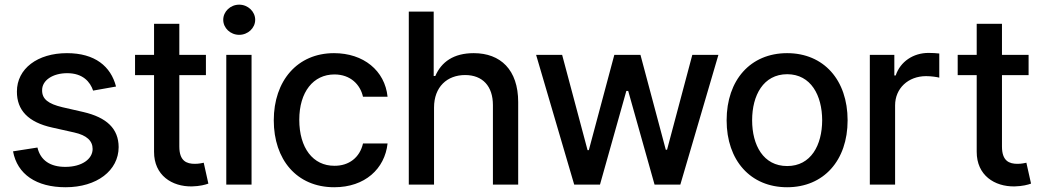

<svg xmlns="http://www.w3.org/2000/svg" viewBox="-20 -776 4370 807"><path d="M371.4 -395.2 467.7 -412.3C445.7 -497.2 379.3 -552.6 261.4 -552.6C138.1 -552.6 50.8 -487.6 51.1 -391C50.8 -313.6 97.7 -262.1 200.3 -239.7L292.3 -219.1C344.8 -207.4 369.3 -183.9 369.3 -149.9C369.3 -107.6 324.2 -74.6 254.6 -74.6C191.1 -74.6 150.2 -101.9 137.4 -155.9L34.8 -139.9C52.6 -43.3 132.8 11 255.7 11C387.1 11 478.3 -58.9 478.7 -157.7C478.3 -234.7 429.3 -282.3 329.5 -305.4L242.5 -325.3C182.5 -339.5 156.6 -359.7 157 -396.7C156.6 -438.6 202.1 -468.4 262.4 -468.4C328.5 -468.4 359 -431.8 371.4 -395.2Z M845.5 -545.5H733.7V-676.1H627.5V-545.5H547.6V-460.2H627.5V-138.1C627.1 -39.1 702.8 8.9 786.6 7.5C820.3 6.7 843 0.4 855.8 -4.3L836.3 -92C829.2 -90.6 816.1 -87.4 799 -87.4C764.6 -87.4 733.7 -98.7 733.7 -160.2V-460.2H845.5Z M931.1 0H1037.3V-545.5H931.1ZM918.3 -692.8C918.3 -658 948.5 -629.6 985.4 -629.6C1022 -629.6 1052.6 -658 1052.6 -692.8C1052.6 -727.6 1022 -756.4 985.4 -756.4C948.5 -756.4 918.3 -727.6 918.3 -692.8Z M1384.9 11C1513.8 11 1597.3 -66.4 1609 -172.9H1505.7C1492.2 -113.6 1446.4 -78.8 1385.7 -79.2C1295.8 -78.8 1237.9 -153.8 1237.9 -272.7C1237.9 -389.6 1296.9 -463.1 1385.7 -463.1C1453.1 -463.1 1494.3 -420.5 1505.7 -369.3H1609C1597.7 -479.4 1507.8 -552.6 1383.9 -552.6C1230.1 -552.6 1130.7 -436.8 1130.7 -270.2C1130.7 -105.8 1226.6 11 1384.9 11Z M1804.3 -323.9C1804.3 -410.9 1859.4 -460.6 1935 -460.6C2008.2 -460.6 2051.8 -414.1 2051.8 -334.2V0H2158V-346.9C2158 -483 2083.5 -552.6 1971.2 -552.6C1886.4 -552.6 1835.2 -515.6 1809.7 -456.7H1802.9V-727.3H1698.2V0H1804.3Z M2393.5 0H2501.8L2612.6 -393.8H2620.4L2731.2 0H2839.5L2999.6 -545.5H2889.9L2783.7 -146.7H2778.4L2671.9 -545.5H2562.1L2454.9 -144.9H2449.6L2342.7 -545.5H2233.3Z M3288.4 11C3442.1 11 3542.6 -101.6 3542.6 -270.2C3542.6 -440 3442.1 -552.6 3288.4 -552.6C3134.6 -552.6 3034.1 -440 3034.1 -270.2C3034.1 -101.6 3134.6 11 3288.4 11ZM3141.3 -270.6C3141.3 -375 3188.2 -463.8 3288.7 -464.1C3388.5 -463.8 3435.4 -375 3435.7 -270.6C3435.4 -165.8 3388.5 -78.1 3288.7 -78.1C3188.2 -78.1 3141.3 -165.8 3141.3 -270.6Z M3636 0H3742.2V-333.1C3742.2 -404.5 3797.2 -456 3872.5 -456C3894.5 -456 3919.4 -452.1 3927.9 -449.6V-551.1C3917.3 -552.6 3896.3 -553.6 3882.8 -553.6C3818.9 -553.6 3764.2 -517.4 3744.7 -458.8H3739V-545.5H3636Z M4303.3 -545.5H4191.4V-676.1H4085.2V-545.5H4005.3V-460.2H4085.2V-138.1C4084.9 -39.1 4160.5 8.9 4244.3 7.5C4278.1 6.7 4300.8 0.4 4313.6 -4.3L4294 -92C4286.9 -90.6 4273.8 -87.4 4256.7 -87.4C4222.3 -87.4 4191.4 -98.7 4191.4 -160.2V-460.2H4303.3Z"/></svg>

Font: RED Number Medium
Style: Regular
Weight: 500
Designer: RED UED
Foundry: rsms
Version: Version 1.003;FEAKit 1.0